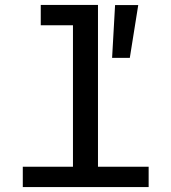

<svg xmlns="http://www.w3.org/2000/svg" viewBox="-20 -755 690 775"><path d="M274.5 0V-735H375.5V0ZM72 0V-82H580V0ZM144.5 -653V-735H325V-653ZM432.5 -521.5 444.5 -734.5H538L504 -521.5Z"/></svg>

Font: Azeret Mono Thin
Style: Regular
Weight: 100
Designer: Martin Vácha
Foundry: Displaay
Version: Version 1.002